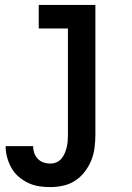

<svg xmlns="http://www.w3.org/2000/svg" viewBox="-20 -540 540 783"><path d="M185 223Q162 223 139 219.5Q116 216 95 206Q74 196 56 180.5Q38 165 26.5 144.5Q15 124 9 101.5Q3 79 3 56H115Q115 70 119.5 83.5Q124 97 134 107.5Q144 118 157.5 122.5Q171 127 185 127Q198 127 210 122Q222 117 230.5 107Q239 97 244 85Q249 73 252 60.5Q255 48 256 35.5Q257 23 257 10V-424H138V-520H369V10Q369 37 365.5 63.5Q362 90 352 114.5Q342 139 325.5 160.5Q309 182 287 196.5Q265 211 238.5 217Q212 223 185 223Z"/></svg>

Font: Iosevka Term Curly
Style: Bold
Weight: 700
Designer: Belleve Invis
Foundry: Belleve Invis
Version: Version 32.3.0